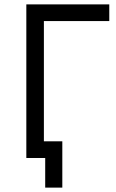

<svg xmlns="http://www.w3.org/2000/svg" viewBox="-20 -720 528 875"><path d="M186 135H264V-76H180V-624H478V-700H100V0H186Z"/></svg>

Font: Fixel Display Regular
Style: Regular
Weight: 400
Designer: AlfaBravo + MacPaw
Foundry: Kyrylo Tkachov, Marchela Mozhyna, Serhii Makarenko, Maria Weinstein, Zakhar Kryvoshyya
Version: Version 1.211